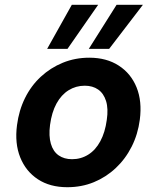

<svg xmlns="http://www.w3.org/2000/svg" viewBox="-20 -770 655 802"><path d="M261 12Q189 12 138.5 -21Q88 -54 64.5 -112.5Q41 -171 51 -247Q59 -309 84.5 -360.5Q110 -412 150.5 -449.5Q191 -487 242.5 -508Q294 -529 353 -529Q425 -529 476 -496Q527 -463 550.5 -405Q574 -347 564 -270Q556 -209 530 -157.5Q504 -106 463.5 -68Q423 -30 372 -9Q321 12 261 12ZM281 -105Q318 -105 348.5 -124Q379 -143 399 -180Q419 -217 426 -269Q433 -316 423 -348Q413 -380 390 -396Q367 -412 334 -412Q297 -412 266.5 -393Q236 -374 216 -337.5Q196 -301 189 -248Q183 -202 192.5 -169.5Q202 -137 225 -121Q248 -105 281 -105ZM351 -566 467 -750H577L436 -566ZM177 -566 280 -750H390L262 -566Z"/></svg>

Font: DM Sans 11pt
Style: Bold Italic
Weight: 700
Italic angle: -10°
Version: Version 4.004;gftools[0.9.30]